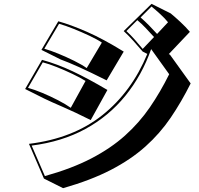

<svg xmlns="http://www.w3.org/2000/svg" viewBox="-20 -879 1040 1001"><path d="M131 -129Q361 -157 514 -279Q667 -401 748 -598L724 -610Q699 -639 675.5 -665.5Q652 -692 625 -717L770 -859L870 -809Q893 -790 920.5 -764.5Q948 -739 970 -713L860 -597L866 -594L974 -444Q926 -348 870 -265.5Q814 -183 738 -115Q662 -47 557.5 7Q453 61 309 102L209 52ZM856 -763Q839 -784 815.5 -805.5Q792 -827 770 -845L713 -788Q736 -768 758 -745.5Q780 -723 799 -702ZM783 -686Q762 -709 740.5 -732Q719 -755 696 -774L639 -717Q661 -697 683 -672Q705 -647 724 -624ZM536 -460Q450 -503 392.5 -529Q335 -555 296 -569L196 -619L284 -768Q349 -750 433.5 -713Q518 -676 625 -610ZM511 -657Q486 -674 445.5 -693Q405 -712 362.5 -729Q320 -746 288 -755L211 -625Q243 -616 284.5 -599Q326 -582 366.5 -562Q407 -542 432 -524ZM768 -623Q720 -486 633.5 -379.5Q547 -273 425 -206.5Q303 -140 145 -120L214 39Q354 0 456 -53Q558 -106 632 -172.5Q706 -239 761 -319Q816 -399 862 -492ZM453 -253Q367 -296 306.5 -322Q246 -348 211 -365L111 -415L199 -567Q279 -545 359.5 -507Q440 -469 540 -410ZM426 -457Q399 -474 358 -493.5Q317 -513 275.5 -529.5Q234 -546 203 -554L126 -421Q159 -412 201 -394.5Q243 -377 282.5 -356.5Q322 -336 349 -317Z"/></svg>

Font: Rampart One
Style: Regular
Weight: 400
Designer: Fontworks Inc.
Foundry: Fontworks Inc.
Version: Version 1.100